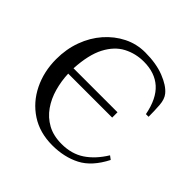

<svg xmlns="http://www.w3.org/2000/svg" viewBox="-178 -841 1022 1022"><g transform="rotate(45 332.5 -330.0)"><path d="M354 20Q259 20 189.5 -25.5Q120 -71 82 -148.5Q44 -226 44 -320Q44 -395 68 -460.5Q92 -526 135 -575Q178 -624 234 -652Q290 -680 354 -680Q437 -680 497 -656.5Q557 -633 584 -600Q603 -577 606 -536Q609 -495 609 -450H589Q570 -548 518.5 -594Q467 -640 384 -640Q322 -640 269.5 -612.5Q217 -585 183.5 -521.5Q150 -458 144 -350H475V-310H144Q146 -256 160.5 -204Q175 -152 204 -110.5Q233 -69 277.5 -44.5Q322 -20 384 -20Q459 -20 513 -56Q567 -92 609 -160L629 -145Q581 -51 512 -15.5Q443 20 354 20Z"/></g></svg>

Font: El Messiri
Style: Regular
Weight: 400
Designer: Mohamed Gaber
Foundry: Kief Type Foundry
Version: Version 2.020